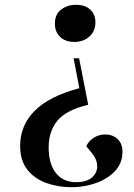

<svg xmlns="http://www.w3.org/2000/svg" viewBox="-20 -543 558 801"><path d="M348 -106Q256 -84 219.5 -39.5Q183 5 183 72Q183 141 213.5 179Q244 217 297 217Q341 217 363.5 197.5Q386 178 385.5 150Q385 122 363 95L340 67Q350 45 371.5 31.5Q393 18 418 18Q451 18 471 37.5Q491 57 491 90Q491 138 459.5 171Q428 204 379.5 221Q331 238 279 238Q221 238 172 220Q123 202 93.5 164Q64 126 64 66Q64 -20 125 -81Q186 -142 311 -175L287 -300H310ZM378 -450Q378 -413 353 -390.5Q328 -368 290 -368Q253 -368 231 -389Q209 -410 209 -444Q209 -484 235.5 -503.5Q262 -523 297 -523Q335 -523 356.5 -503Q378 -483 378 -450Z"/></svg>

Font: Literata 72pt SemiBold
Style: Italic
Weight: 600
Italic angle: -2°
Designer: Latin by Veronika Burian and Jose Scaglione. Greek by Irene Vlachou. Cyrillic by Vera Evstafieva
Foundry: TypeTogether
Version: Version 3.002